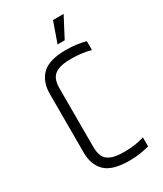

<svg xmlns="http://www.w3.org/2000/svg" viewBox="-182 -784 733 861"><g transform="rotate(-30 184.5 -354.0)"><path d="M65 -433Q65 -496 101.5 -532Q138 -568 226 -568Q258 -568 284 -564Q310 -560 327 -555V-509Q306 -515 280 -518.5Q254 -522 226 -522Q180 -522 156 -511Q132 -500 123.5 -480.5Q115 -461 115 -433V-129Q115 -102 123.5 -82Q132 -62 156 -51.5Q180 -41 226 -41Q257 -41 283 -45Q309 -49 329 -56V-9Q310 -4 284 0.5Q258 5 226 5Q138 5 101.5 -30.5Q65 -66 65 -129ZM243 -713H298L243 -608H206Z"/></g></svg>

Font: Khand Variable Light
Style: Regular
Weight: 300
Designer: Satya Rajpurohit
Foundry: Indian Type Foundry
Version: Version 3.000